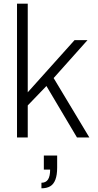

<svg xmlns="http://www.w3.org/2000/svg" viewBox="-20 -743 529 1038"><path d="M72 0V-723H130V-244L383 -526H453L270 -321L463 0H396L231 -278L130 -173V0ZM204 275V245Q228 245 239.5 227.5Q251 210 251 174H217V98H289V163Q289 203 279.5 228Q270 253 251.5 264Q233 275 204 275Z"/></svg>

Font: Archivo SemiBold ExtraLight
Style: Regular
Weight: 250
Version: Version 2.001